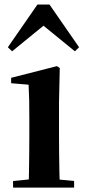

<svg xmlns="http://www.w3.org/2000/svg" viewBox="-20 -850 389 870"><path d="M39.2 0V-29.9L145.8 -40.2H207.8L315.8 -29.9V0ZM109.6 0Q110.6 -25.5 111.3 -67.4Q111.9 -109.4 112.4 -154.8Q112.9 -200.3 112.9 -234.8V-308Q112.9 -358.3 112.3 -394.3Q111.6 -430.4 109.6 -466.2L30.5 -472.9V-497.4L238.1 -550.4L250.8 -541.7L247.4 -387.9V-234.8Q247.4 -200.3 247.9 -154.8Q248.4 -109.4 249.2 -67.4Q250.1 -25.5 251.1 0ZM319.4 -617.5 137.8 -765.6H216.4L34.8 -617.5L15.6 -635.9L149.7 -829.5H204.2L338.3 -635.9Z"/></svg>

Font: Noto Serif SC ExtraLight
Style: Regular
Weight: 200
Designer: Ryoko NISHIZUKA 西塚涼子 (kana & ideographs); Frank Grießhammer (Latin, Greek & Cyrillic); Wenlong ZHANG 张文龙 (bopomofo); San
Foundry: Adobe
Version: Version 2.002-H1;hotconv 1.1.0;makeotfexe 2.6.0